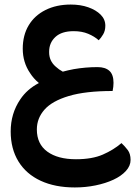

<svg xmlns="http://www.w3.org/2000/svg" viewBox="-20 -480 594 844"><path d="M151 -115Q128 -134 112 -159Q80 -206 80 -266Q80 -325 106 -368.5Q132 -412 180 -436Q228 -460 291 -460Q334 -460 368 -448Q402 -436 422.5 -415.5Q443 -395 443 -367Q443 -345 433.5 -329Q424 -313 414 -303Q395 -320 367.5 -331.5Q340 -343 304 -343Q251 -343 223.5 -317.5Q196 -292 196 -253Q196 -251 196 -250Q196 -212 225 -187Q239 -174 256 -165Q278 -171 304 -176Q356 -185 409 -185Q443 -185 461 -168.5Q479 -152 479 -116Q479 -107 478 -98.5Q477 -90 475 -80Q356 -80 282.5 -58Q209 -36 175.5 2Q142 40 142 89Q142 153 188 186.5Q234 220 314 220Q385 220 432 199.5Q479 179 514 149Q529 163 541.5 179.5Q554 196 554 223Q554 249 533.5 271.5Q513 294 478.5 310Q444 326 400 335Q356 344 309 344Q222 344 158.5 314.5Q95 285 61 229.5Q27 174 27 98Q27 19 69 -43Q99 -88 151 -115Z"/></svg>

Font: Baloo Bhaijaan 2 SemiBold
Style: Regular
Weight: 600
Designer: Sanskriti Dholi, Noopur Datye and Ek Type
Foundry: Ek Type
Version: Version 1.700